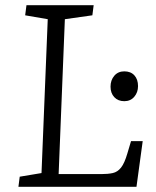

<svg xmlns="http://www.w3.org/2000/svg" viewBox="-20 -720 601 740"><path d="M56 -39 140 -53 164 -646 77 -661 82 -700H341L336 -661L230 -646L206 -49H370Q396 -49 414.5 -53Q433 -57 446.5 -74Q460 -91 471 -129L485 -176H530L506 0H51ZM406 -386Q406 -411 420.5 -428Q435 -445 459 -445Q484 -445 498 -429.5Q512 -414 512 -388Q512 -364 497.5 -347Q483 -330 459 -330Q435 -330 420.5 -345.5Q406 -361 406 -386Z"/></svg>

Font: Literata 12pt Light
Style: Italic
Weight: 300
Italic angle: -2°
Designer: Latin by Veronika Burian and Jose Scaglione. Greek by Irene Vlachou. Cyrillic by Vera Evstafieva
Foundry: TypeTogether
Version: Version 3.002